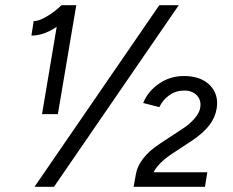

<svg xmlns="http://www.w3.org/2000/svg" viewBox="-20 -720 898 740"><path d="M207 -667 218 -700H274L203 -280H142ZM217 -700 252 -658Q208 -619 171 -600.5Q134 -582 101 -583L110 -639Q129 -638 161 -657Q193 -676 217 -700ZM594 -700H669L188 0H113ZM596 -166 684 -224Q711 -241 730.5 -264Q750 -287 752 -307Q756 -334 738.5 -352.5Q721 -371 690 -371Q658 -371 632.5 -353Q607 -335 594 -307L532 -323Q549 -367 592 -397Q635 -427 689 -427Q754 -427 789 -391.5Q824 -356 815 -301Q809 -266 786.5 -237Q764 -208 723 -180L641 -126Q608 -104 587 -79Q566 -54 561 -23L504 -50Q509 -80 532.5 -110Q556 -140 596 -166ZM504 -50 551 -56H779L770 0H495Z"/></svg>

Font: Oak Sans Light Italic
Style: Regular
Weight: 400
Italic angle: -9.5°
Foundry: Erik Kennedy, Walven
Version: Version 1.000;Glyphs 3.1.2 (3151)